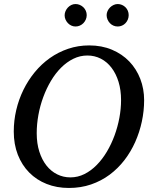

<svg xmlns="http://www.w3.org/2000/svg" viewBox="-20 -911 750 947"><path d="M577.1 -417Q577.1 -466.8 564.7 -507.3Q552.2 -547.9 530 -576.9Q507.8 -606 477.3 -621.6Q446.8 -637.2 411.1 -637.2Q374.5 -637.2 341.8 -621.1Q309.1 -605 281.2 -577.1Q253.4 -549.3 231.2 -512Q209 -474.6 193.4 -432.1Q177.7 -389.6 169.4 -344Q161.1 -298.3 161.1 -253.9Q161.1 -203.1 174.1 -162.8Q187 -122.6 209.2 -94.5Q231.4 -66.4 261.7 -51.3Q292 -36.1 327.1 -36.1Q363.8 -36.1 396.5 -52.5Q429.2 -68.8 457 -97.2Q484.9 -125.5 507.1 -162.8Q529.3 -200.2 544.9 -242.7Q560.5 -285.2 568.8 -329.8Q577.1 -374.5 577.1 -417ZM690.9 -417Q690.9 -364.3 679.7 -311.8Q668.5 -259.3 647 -210.9Q625.5 -162.6 593.8 -121.3Q562 -80.1 520.8 -49.3Q479.5 -18.6 429 -1.2Q378.4 16.1 319.8 16.1Q259.8 16.1 210 -3.7Q160.2 -23.4 124 -60.1Q87.9 -96.7 67.9 -147.9Q47.9 -199.2 47.9 -262.2Q47.9 -315.9 60.1 -368.2Q72.3 -420.4 95.5 -467.8Q118.7 -515.1 151.6 -555.2Q184.6 -595.2 225.8 -624.5Q267.1 -653.8 316.2 -670.4Q365.2 -687 419.9 -687Q481.9 -687 532.2 -665.8Q582.5 -644.5 617.7 -607.9Q652.8 -571.3 671.9 -522Q690.9 -472.7 690.9 -417ZM407.7 -836.4Q407.7 -825.2 403.3 -814.9Q398.9 -804.7 391.4 -796.9Q383.8 -789.1 373.8 -784.7Q363.8 -780.3 352.5 -780.3Q341.8 -780.3 332 -784.7Q322.3 -789.1 314.9 -796.9Q307.6 -804.7 303.2 -814.5Q298.8 -824.2 298.8 -835.4Q298.8 -846.2 303.2 -856.2Q307.6 -866.2 314.9 -874Q322.3 -881.8 332 -886.5Q341.8 -891.1 352.5 -891.1Q363.8 -891.1 373.8 -886.7Q383.8 -882.3 391.4 -875Q398.9 -867.7 403.3 -857.7Q407.7 -847.7 407.7 -836.4ZM614.7 -836.4Q614.7 -825.2 610.6 -814.9Q606.4 -804.7 599.1 -796.9Q591.8 -789.1 581.8 -784.7Q571.8 -780.3 560.5 -780.3Q549.3 -780.3 539.3 -784.7Q529.3 -789.1 522 -796.9Q514.6 -804.7 510.3 -814.9Q505.9 -825.2 505.9 -836.4Q505.9 -846.7 510.5 -856.7Q515.1 -866.7 522.7 -874.3Q530.3 -881.8 540.3 -886.5Q550.3 -891.1 560.5 -891.1Q571.8 -891.1 581.8 -886.7Q591.8 -882.3 599.1 -875Q606.4 -867.7 610.6 -857.7Q614.7 -847.7 614.7 -836.4Z"/></svg>

Font: Charis SIL Eur
Style: Italic
Weight: 400
Italic angle: -11°
Foundry: SIL International
Version: Version 5.000